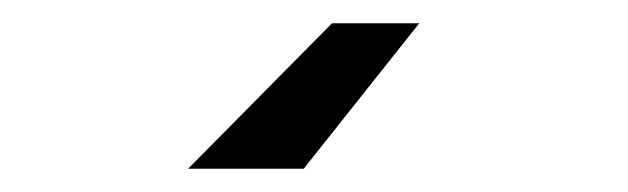

<svg xmlns="http://www.w3.org/2000/svg" viewBox="-20 -20 540 165"><path d="M141.7 125 265.3 0H340.3L241 125Z"/></svg>

Font: Afacad Flux
Style: Regular
Weight: 400
Designer: Kristian Moeller
Foundry: Dicotype
Version: Version 1.100